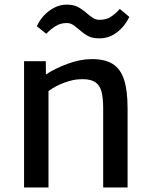

<svg xmlns="http://www.w3.org/2000/svg" viewBox="-20 -825 665 845"><path d="M181.6 -555.7 182.1 -497.1Q220.2 -522.9 276.6 -543.9Q333 -564.9 384.3 -564.9Q441.9 -564.9 476.1 -543.5Q510.3 -522 525.9 -474.6Q541.5 -427.2 541.5 -346.7V0H434.1V-347.2Q434.1 -394 426.8 -421.6Q419.4 -449.2 399.9 -462.9Q380.4 -476.6 343.3 -476.6Q334.5 -476.6 330.1 -476.1Q300.8 -475.1 262.9 -461.2Q225.1 -447.3 193.4 -424.3V0H85.9V-555.7ZM273.9 -804.7Q302.7 -804.7 322 -794.7Q341.3 -784.7 363.3 -765.6Q379.9 -751.5 391.4 -744.6Q402.8 -737.8 418 -737.8Q447.3 -737.8 467 -750.5Q486.8 -763.2 507.3 -785.6L549.3 -750.5Q529.3 -709 494.6 -682.6Q460 -656.2 417.5 -656.2Q386.2 -656.2 366.9 -666.7Q347.7 -677.2 326.2 -696.3Q310.1 -710.4 299.1 -717Q288.1 -723.6 272.9 -723.6Q246.6 -723.6 224.9 -710.2Q203.1 -696.8 183.6 -676.3L142.1 -709.5Q153.3 -734.9 173.3 -756.6Q193.4 -778.3 219.5 -791.5Q245.6 -804.7 273.9 -804.7Z"/></svg>

Font: Merriweather Sans
Style: Regular
Weight: 400
Designer: Eben Sorkin
Foundry: Eben Sorkin
Version: Version 1.006; ttfautohint (v1.4.1) -l 6 -r 50 -G 0 -x 11 -H